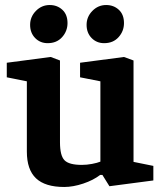

<svg xmlns="http://www.w3.org/2000/svg" viewBox="-20 -733 640 765"><path d="M170 -561Q140 -561 120 -581.5Q100 -602 100 -634Q100 -666 123 -689.5Q146 -713 178 -713Q208 -713 228.5 -694Q249 -675 249 -641Q249 -609 227.5 -585Q206 -561 170 -561ZM395 -561Q365 -561 345 -581.5Q325 -602 325 -634Q325 -666 348 -689.5Q371 -713 403 -713Q433 -713 453.5 -694Q474 -675 474 -641Q474 -609 452.5 -585Q431 -561 395 -561ZM236 12Q160 12 123.5 -22.5Q87 -57 87 -129V-409L7 -425V-483L182 -506L219 -492V-166Q219 -113 237 -94.5Q255 -76 306 -76Q326 -76 347 -80Q368 -84 380 -89V-409L299 -425V-483L474 -506L512 -492V-88L591 -72V-14L416 9L388 -36H379Q352 -15 311.5 -1.5Q271 12 236 12Z"/></svg>

Font: Faustina VF Beta
Style: Regular
Weight: 400
Designer: Alfonso Garcia
Foundry: Omnibus-Type
Version: Version 1.006